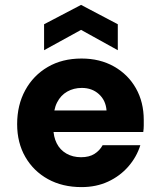

<svg xmlns="http://www.w3.org/2000/svg" viewBox="-20 -752 652 784"><path d="M313 12Q235 12 176 -20.5Q117 -53 83.5 -111Q50 -169 50 -245Q50 -323 83 -383.5Q116 -444 175 -478.5Q234 -513 313 -513Q388 -513 445.5 -480.5Q503 -448 535 -391.5Q567 -335 567 -262Q567 -252 567 -239.5Q567 -227 565 -213H156V-301H415Q412 -342 384 -367.5Q356 -393 314 -393Q281 -393 254.5 -378Q228 -363 213 -333.5Q198 -304 198 -258V-228Q198 -194 211.5 -167Q225 -140 251 -125Q277 -110 311 -110Q344 -110 365.5 -123.5Q387 -137 399 -159H553Q538 -111 504 -72Q470 -33 421.5 -10.5Q373 12 313 12ZM160 -547V-653L311 -732L461 -653V-547L311 -630Z"/></svg>

Font: DM Sans 17pt Black
Style: Regular
Weight: 900
Version: Version 4.004;gftools[0.9.30]